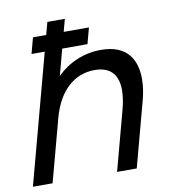

<svg xmlns="http://www.w3.org/2000/svg" viewBox="-108 -792 793 865"><g transform="rotate(-10 288.5 -360.0)"><path d="M381.5 -554C303.5 -554 233.4 -524 179.1 -470.5L211.1 -590H326.6L346.2 -663H230.7L246 -720H166L150.7 -663H90.2L70.6 -590H131.1L-27 0H63L139.3 -284.5C172.8 -409.5 247.8 -469.5 337.3 -469.5C416.7 -469.5 443.9 -422.2 443.9 -359.2C443.9 -331.7 438.8 -301.3 430.5 -270.5L358 0H448L528 -298.5C535.8 -327.6 541.4 -360.9 541.4 -393.5C541.4 -475.6 506 -554 381.5 -554Z"/></g></svg>

Font: Manrope
Style: MediumItalic
Weight: 500
Italic angle: -15°
Designer: Mikhail Sharanda
Foundry: Mikhail Sharanda
Version: Version 4.502;hotconv 1.0.109;makeotfexe 2.5.65596